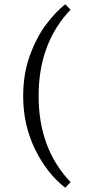

<svg xmlns="http://www.w3.org/2000/svg" viewBox="-20 -730 422 895"><path d="M88 -282Q88 -387 120 -473.5Q152 -560 196.5 -618Q241 -676 284 -710L309 -685Q160 -529 160 -283Q160 -37 309 119L284 145Q198 78 143 -35Q88 -148 88 -282Z"/></svg>

Font: Caladea
Style: Regular
Weight: 400
Designer: Carolina Giovagnoli and Andres Torresi
Foundry: Carolina Giovagnoli & Andres Torresi
Version: Version 1.001